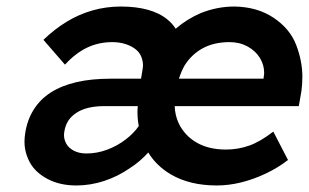

<svg xmlns="http://www.w3.org/2000/svg" viewBox="-20 -558 946 588"><path d="M214 10Q163 10 125.5 -10Q88 -30 71.5 -60.5Q55 -91 55 -124Q55 -136 57 -149Q63 -190 83 -222Q103 -254 136 -275Q169 -296 214.5 -306.5Q260 -317 318 -317H412L417 -348Q418 -353 418 -357Q418 -370 413 -383.5Q408 -397 395.5 -407Q383 -417 364.5 -423Q346 -429 324 -429Q282 -429 246.5 -412Q211 -395 179 -360L113 -436Q146 -468 183.5 -491Q221 -514 263 -526Q305 -538 350 -538Q397 -538 433 -528Q469 -518 493 -498Q508 -486 518 -470Q553 -500 595 -518Q645 -538 698 -538Q768 -537 818 -503.5Q868 -470 887 -420.5Q906 -371 906 -323Q906 -301 903 -278L895 -233H515Q516 -205 527 -181Q545 -143 582 -121.5Q619 -100 672 -100Q709 -100 743 -112Q777 -124 817 -155L862 -68Q831 -44 794 -26.5Q757 -9 719 0.5Q681 10 644 10Q561 10 503 -24Q459 -50 434 -91Q410 -64 379 -44Q342 -18 299.5 -4Q257 10 214 10ZM787 -317 788 -325Q789 -330 789 -335Q789 -359 776 -380.5Q763 -402 738.5 -415.5Q714 -429 683 -429Q636 -429 601.5 -410.5Q567 -392 545 -357Q535 -339 528 -317ZM405 -172Q401 -193 401 -215Q401 -224 402 -233H299Q273 -233 251.5 -228Q230 -223 214 -212.5Q198 -202 189 -188Q180 -174 177 -155Q176 -150 176 -144Q176 -131 183 -118Q190 -105 206 -96.5Q222 -88 245 -88Q277 -88 308 -99.5Q339 -111 365 -131Q389 -149 405 -172Z"/></svg>

Font: Lexend Med
Style: Italic
Weight: 500
Italic angle: -8.13011°
Designer: Bonnie Shaver-Troup, Thomas Jockin
Foundry: Lexend
Version: Version 1.007